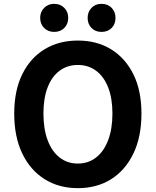

<svg xmlns="http://www.w3.org/2000/svg" viewBox="-20 -965 810 999"><path d="M385 14Q287 14 212.5 -32.5Q138 -79 96 -166Q54 -253 54 -374Q54 -494 96 -579Q138 -664 212.5 -709Q287 -754 385 -754Q484 -754 558 -708.5Q632 -663 674 -578.5Q716 -494 716 -374Q716 -253 674 -166Q632 -79 558 -32.5Q484 14 385 14ZM385 -114Q440 -114 480.5 -146Q521 -178 543 -236.5Q565 -295 565 -374Q565 -453 543 -509.5Q521 -566 480.5 -596.5Q440 -627 385 -627Q330 -627 289.5 -596.5Q249 -566 227.5 -509.5Q206 -453 206 -374Q206 -295 227.5 -236.5Q249 -178 289.5 -146Q330 -114 385 -114ZM262 -799Q230 -799 209.5 -819.5Q189 -840 189 -872Q189 -903 209.5 -924Q230 -945 262 -945Q294 -945 314.5 -924Q335 -903 335 -872Q335 -840 314.5 -819.5Q294 -799 262 -799ZM508 -799Q476 -799 456 -819.5Q436 -840 436 -872Q436 -903 456 -924Q476 -945 508 -945Q541 -945 561 -924Q581 -903 581 -872Q581 -840 561 -819.5Q541 -799 508 -799Z"/></svg>

Font: Noto Sans KR
Style: Bold
Weight: 700
Designer: Ryoko NISHIZUKA  (kana, bopomofo & ideographs); Paul D. Hunt (Latin, Greek & Cyrillic); Sandoll Communications , Soo-you
Foundry: Adobe
Version: Version 2.004-H2;hotconv 1.0.118;makeotfexe 2.5.65603